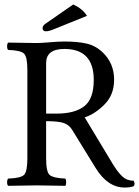

<svg xmlns="http://www.w3.org/2000/svg" viewBox="-20 -840 630 870"><path d="M312 -819.8Q355 -799.8 374 -768.1L230 -710Q202.1 -697.8 188 -698.2Q172.9 -698.2 172.9 -712.9Q172.9 -724.1 188 -733.9ZM272 -618.2Q189 -618.2 189 -554.2V-325.2H236.8Q317.9 -325.2 361.3 -358.2Q404.8 -391.1 404.8 -478Q404.8 -618.2 272 -618.2ZM189 -122.1Q189 -62 204.6 -47.6Q220.2 -33.2 275.9 -30.8Q279.8 -25.9 279.8 -13.9Q279.8 -2 275.9 2Q188 0 147 0Q106.9 0 17.1 2Q12.2 -2 12.2 -13.9Q12.2 -25.9 17.1 -30.8Q73.2 -32.7 88.6 -47.4Q104 -62 104 -122.1V-522.9Q104 -583 88.6 -597.4Q73.2 -611.8 17.1 -613.8Q12.2 -617.7 12.2 -629.9Q12.2 -642.1 17.1 -647Q111.3 -645 146 -645Q163.1 -645 204.6 -648.4Q246.1 -651.9 271 -651.9Q330.1 -651.9 371.1 -642.8Q412.1 -633.8 443.8 -604Q497.1 -554.2 497.1 -479Q497.1 -410.2 453.6 -366.7Q410.2 -323.2 363.8 -308.1L490.2 -98.1Q513.2 -60.1 534.2 -40.5Q555.2 -21 585.9 -21Q592.8 -7.8 586.9 2.9Q572.8 9.8 544.9 9.8Q467.8 9.8 413.1 -79.1L306.2 -252.9Q293.9 -272.9 270.5 -282Q247.1 -291 189 -291Z"/></svg>

Font: Linux Libertine O
Style: Regular
Weight: 400
Designer: Philipp H. Poll
Foundry: Philipp H. Poll
Version: Version 5.3.0